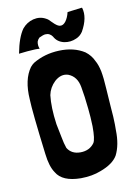

<svg xmlns="http://www.w3.org/2000/svg" viewBox="-135 -981 753 1062"><g transform="rotate(-15 241.0 -450.0)"><path d="M454 -535Q458 -494 456 -436Q455 -403 454 -333Q454 -267 451 -231L448 -198Q443 -116 410 -63Q381 -22 307 -2Q257 13 193 8Q89 -2 61 -62Q39 -100 37 -173Q28 -420 32 -487Q34 -599 85 -658Q97 -670 108 -676Q176 -709 257 -705Q341 -701 397 -658Q426 -632 438 -597Q449 -574 454 -535ZM329 -421 325 -478Q320 -540 273 -563Q235 -579 195 -549Q160 -521 148 -480Q134 -414 139 -316L147 -244Q151 -201 158 -175Q178 -135 228 -131Q279 -127 309 -162Q323 -180 329 -253L331 -305V-353ZM157 -743Q140 -747 89 -747Q57 -747 40 -746Q65 -835 100 -875Q128 -903 165 -909Q204 -915 235 -894Q247 -887 260 -869Q275 -851 282 -846Q308 -824 333 -851Q349 -869 359 -899L441 -902L442 -901Q442 -900 443 -900Q455 -843 407 -773Q390 -752 367 -745Q333 -733 298 -743Q260 -755 246 -789Q233 -812 207 -812Q196 -812 172 -803Q162 -795 157 -784Q151 -765 157 -744Z"/></g></svg>

Font: Londrina Solid
Style: Regular
Weight: 400
Designer: Marcelo Magalhaes
Foundry: Marcelo Magalh„es
Version: Version 1.001 2011